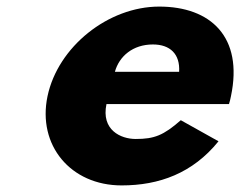

<svg xmlns="http://www.w3.org/2000/svg" viewBox="-20 -548 738 583"><path d="M675.3 -232C677.5 -238 679.9 -249 681.3 -256C719.2 -436 619.5 -528 463.5 -528C308.5 -528 155.9 -406 124.3 -256C93 -107 194.3 15 349.3 15C463.3 15 565.1 -22 643.5 -119L529 -183C476.3 -137 449 -126 392 -126C347 -126 286.7 -153 303.3 -232ZM328.9 -330C341.8 -377 383.3 -413 444.3 -413C496.3 -413 527.2 -384 523.9 -330Z"/></svg>

Font: Hussar
Style: BdOblTwo
Weight: 700
Foundry: Cannot Into Space Fonts
Version: Version 2.00